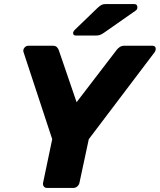

<svg xmlns="http://www.w3.org/2000/svg" viewBox="-20 -925 786 945"><path d="M212 0Q201 0 195.5 -7.5Q190 -15 192 -25L237 -240L96 -668Q92 -680 100 -690Q108 -700 121 -700H239Q254 -700 260.5 -692.5Q267 -685 269 -679L357 -422L554 -679Q558 -685 568 -692.5Q578 -700 593 -700H728Q744 -700 746 -689Q748 -678 741 -668L417 -240L371 -25Q369 -15 360.5 -7.5Q352 0 341 0ZM354 -750Q338 -750 340 -765Q342 -773 348 -778L460 -886Q473 -898 481 -901.5Q489 -905 501 -905H641Q649 -905 653 -900Q657 -895 656 -887Q656 -879 648 -873L492 -764Q482 -757 473.5 -753.5Q465 -750 451 -750Z"/></svg>

Font: Rubik Light
Style: Bold Italic
Weight: 700
Italic angle: -12°
Version: Version 2.104